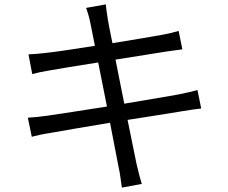

<svg xmlns="http://www.w3.org/2000/svg" viewBox="-20 -811 1040 876"><path d="M881 -400C860 -394 832 -388 794 -380C744 -371 649 -355 547 -338L507 -539C603 -554 694 -569 740 -576C766 -580 797 -584 812 -586L795 -670C778 -665 753 -658 724 -653C682 -645 590 -630 493 -614C481 -670 474 -711 472 -722C469 -744 464 -772 463 -791L373 -775C380 -755 387 -733 392 -707C395 -695 402 -656 413 -602C319 -587 232 -574 193 -570C161 -566 135 -564 110 -563L127 -473C149 -479 176 -485 208 -490C246 -497 333 -511 428 -526L468 -325C354 -307 245 -290 195 -283C169 -279 130 -275 107 -274L125 -187C147 -193 174 -199 213 -205C262 -214 369 -232 482 -251C501 -152 517 -71 521 -49C528 -19 531 11 536 45L627 28C618 0 610 -34 603 -63C598 -86 582 -166 562 -264C660 -279 753 -294 808 -303C845 -309 877 -314 898 -316Z"/></svg>

Font: Noto Sans JP Regular
Style: Regular
Weight: 400
Designer: Ryoko NISHIZUKA (kana & ideographs); Paul D. Hunt (Latin, Greek & Cyrillic); Wenlong ZHANG (bopomofo); Sandoll Communica
Foundry: Adobe Systems Incorporated
Version: Version 1.004;PS 1.004;hotconv 1.0.82;makeotf.lib2.5.63406